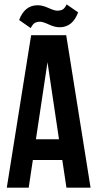

<svg xmlns="http://www.w3.org/2000/svg" viewBox="-20 -862 447 882"><path d="M284.2 -700.2 396 0H285.2L266.1 -127H130.9L111.8 0H11.2L123 -700.2ZM198.2 -576.2 145 -222.2H251ZM243.2 -813Q258.3 -813 268.1 -818.6Q277.8 -824.2 286.1 -841.8L338.9 -805.2Q313.5 -736.8 253.9 -736.8Q231.4 -736.8 204.3 -749.5Q177.2 -762.2 164.1 -762.2Q148.9 -762.2 139.4 -756.3Q129.9 -750.5 121.1 -732.9L67.9 -770Q93.3 -837.9 152.8 -837.9Q175.3 -837.9 202.6 -825.4Q230 -813 243.2 -813Z"/></svg>

Font: VL Bebas Neue Bold
Style: Regular
Weight: 700
Designer: Ryoichi Tsunekawa
Foundry: Ryoichi Tsunekawa
Version: Version 1.300